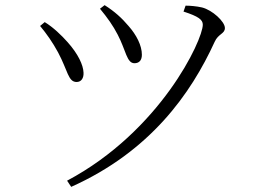

<svg xmlns="http://www.w3.org/2000/svg" viewBox="-20 -701 1040 747"><path d="M369 -667C398 -632 420 -601 438 -566C470 -505 473 -455 503 -455C521 -455 532 -466 532 -488C532 -524 511 -565 480 -600C454 -631 425 -657 387 -681ZM257 26C565 -112 723 -337 815 -538C829 -570 855 -569 855 -592C855 -617 806 -662 766 -672C744 -677 719 -679 702 -679L694 -656C753 -637 769 -624 769 -605C769 -545 604 -191 241 2ZM136 -600C161 -570 185 -536 206 -497C244 -426 245 -382 278 -382C297 -382 306 -398 305 -418C304 -448 284 -491 243 -537C220 -563 187 -595 154 -615Z"/></svg>

Font: Noto Serif CJK SC Light
Style: Regular
Weight: 300
Designer: Ryoko NISHIZUKA 西塚涼子 (kana & ideographs); Frank Grießhammer (Latin, Greek & Cyrillic); Wenlong ZHANG 张文龙 (bopomofo); San
Foundry: Adobe
Version: Version 2.001;hotconv 1.1.0;makeotfexe 2.6.0